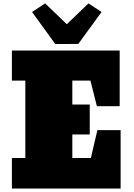

<svg xmlns="http://www.w3.org/2000/svg" viewBox="-20 -1083 768 1103"><path d="M536.6 -472.7 499.5 -620.1H395.5V-482.4H495.6V-310.5H395.5V-175.3H502.4L508.8 -205.1L539.6 -335.4H672.9V0H48.3V-175.3H125.5V-620.1H48.3V-792.5H667.5V-473.1ZM297.4 -830.1 164.1 -1014.2 239.3 -1063.5 363.8 -943.8 488.3 -1063.5 563.5 -1014.2 429.7 -830.6Z"/></svg>

Font: Bevan
Style: Regular
Weight: 400
Foundry: vernon adams
Version: Version 1.000